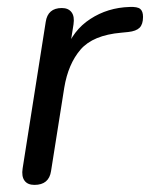

<svg xmlns="http://www.w3.org/2000/svg" viewBox="-20 -516 425 543"><path d="M77.4 6.9Q58 6.9 49.3 -5.2Q40.5 -17.3 44 -39.7L109.3 -454Q115.1 -493.3 154.9 -493.3Q173.3 -493.3 182.3 -481.4Q191.3 -469.5 187.9 -447.1L175.7 -370.5H165.2Q185.7 -430 235.2 -462.2Q284.6 -494.5 346.6 -496.3Q368.7 -497.3 376.6 -490.7Q384.5 -484.2 384.5 -468.1Q384.5 -447.3 374.8 -437.6Q365.1 -427.9 342.7 -425.5L322.7 -423.5Q243 -416.5 207.9 -375.9Q172.8 -335.2 161.7 -267.8L124.4 -32.4Q118.6 6.9 77.4 6.9Z"/></svg>

Font: Nunito Variable Extra Light
Style: Italic
Weight: 200
Italic angle: -9°
Designer: Vernon Adams
Foundry: Vernon Adams
Version: Version 3.602